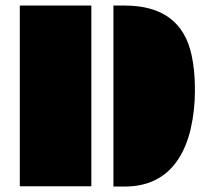

<svg xmlns="http://www.w3.org/2000/svg" viewBox="-20 -685 789 705"><path d="M396.5 -664.6H437.5Q644.5 -664.6 683.6 -482.4Q695.8 -427.2 695.8 -353.5Q695.8 -279.8 680.4 -212.9Q665 -146 633.3 -98.6Q567.4 0 437.5 0H396.5ZM52.7 -664.6H315.4V-1H52.7Z"/></svg>

Font: Plaster
Style: Regular
Weight: 400
Designer: Eben Sorkin
Foundry: Eben Sorkin
Version: Version 1.007